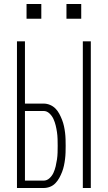

<svg xmlns="http://www.w3.org/2000/svg" viewBox="-20 -942 540 962"><path d="M395 0V-735H435V0ZM65 0V-735H105V-423H198Q215 -423 230.5 -416.5Q246 -410 257.5 -398.5Q269 -387 277 -372Q285 -357 291 -341.5Q297 -326 300.5 -310Q304 -294 306 -277.5Q308 -261 308.5 -244.5Q309 -228 309 -211Q309 -195 308.5 -178.5Q308 -162 306 -145.5Q304 -129 300.5 -112.5Q297 -96 291 -80.5Q285 -65 277 -50.5Q269 -36 257.5 -24Q246 -12 230.5 -6Q215 0 198 0ZM198 -37Q215 -37 228 -49Q241 -61 248 -76.5Q255 -92 259 -109Q263 -126 265.5 -143Q268 -160 268.5 -177Q269 -194 269 -211Q269 -228 268.5 -245.5Q268 -263 265.5 -280Q263 -297 259 -313.5Q255 -330 248 -345.5Q241 -361 228 -373.5Q215 -386 198 -386H105V-37ZM313 -848V-922H387V-848ZM113 -848V-922H187V-848Z"/></svg>

Font: Iosevka SS04 Extralight
Style: Regular
Weight: 200
Monospace: yes
Designer: Belleve Invis
Foundry: Belleve Invis
Version: Version 19.0.0; ttfautohint (v1.8.4)